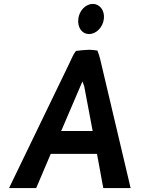

<svg xmlns="http://www.w3.org/2000/svg" viewBox="-20 -956 715 976"><path d="M378 -860C373 -817 396 -783 433 -783C469 -783 503 -817 508 -860C513 -902 488 -936 452 -936C415 -936 383 -902 378 -860ZM644 0 490 -652C486 -669 481 -685 475 -699C462 -701 447 -703 433 -703C408 -702 386 -700 366 -697C352 -679 343 -656 333 -635L26 0H164L238 -174H473L505 0ZM291 -290 399 -542 408 -518 451 -290Z"/></svg>

Font: Bluebird
Style: NrwObl
Weight: 400
Designer: Jasper
Foundry: Cannot Into Space Fonts
Version: Version 0.98